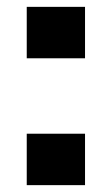

<svg xmlns="http://www.w3.org/2000/svg" viewBox="-20 -540 326 560"><path d="M58 0V-150H228V0ZM58 -370V-520H228V-370Z"/></svg>

Font: Mplus 1p Black
Style: Regular
Weight: 900
Version: Version 1.061